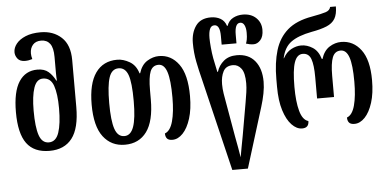

<svg xmlns="http://www.w3.org/2000/svg" viewBox="-61 -899 2554 1264"><g transform="rotate(-5 1216.0 -266.5)"><path d="M238 10Q136 10 87.5 -56Q39 -122 39 -263Q39 -398 82 -464Q125 -530 204 -530Q250 -530 277 -506.5Q304 -483 322 -447H326Q324 -470 324 -497Q324 -524 324 -546V-603Q324 -664 303.5 -691Q283 -718 245 -718Q209 -718 190 -696Q171 -674 171 -640Q171 -622 177 -602Q153 -594 129 -594Q95 -594 79.5 -614Q64 -634 64 -657Q64 -686 85 -712.5Q106 -739 146.5 -756Q187 -773 246 -773Q330 -773 384 -723Q438 -673 438 -573V-263Q438 -122 387 -56Q336 10 238 10ZM238 -46Q285 -46 304.5 -103.5Q324 -161 324 -264Q324 -359 305 -413.5Q286 -468 235 -468Q193 -468 174.5 -413Q156 -358 156 -263Q156 -154 174.5 -100Q193 -46 238 -46Z M736 13Q646 13 593 -56.5Q540 -126 540 -269Q540 -408 590 -478.5Q640 -549 733 -549Q773 -549 814.5 -525Q856 -501 872 -447H876Q893 -502 931 -525.5Q969 -549 1009 -549Q1089 -549 1139.5 -480Q1190 -411 1190 -269Q1190 -183 1170.5 -121Q1151 -59 1119 -25.5Q1087 8 1050 8Q1025 8 1014.5 -4Q1004 -16 1004 -38Q1040 -51 1057 -112.5Q1074 -174 1074 -269Q1074 -385 1056.5 -438.5Q1039 -492 1001 -492Q962 -492 946.5 -454Q931 -416 931 -330V-269Q931 -126 880 -56.5Q829 13 736 13ZM737 -44Q779 -44 798.5 -98.5Q818 -153 818 -269Q818 -392 799.5 -442Q781 -492 737 -492Q692 -492 674 -438Q656 -384 656 -269Q656 -153 674.5 -98.5Q693 -44 737 -44Z M1425 240 1276 -380Q1263 -430 1251 -490Q1239 -550 1239 -615Q1239 -682 1271 -727.5Q1303 -773 1371 -773Q1407 -773 1434.5 -757.5Q1462 -742 1473 -708H1477Q1489 -742 1518 -757.5Q1547 -773 1582 -773Q1637 -773 1670 -741.5Q1703 -710 1703 -662Q1703 -617 1682.5 -594.5Q1662 -572 1638 -572Q1624 -572 1611 -574.5Q1598 -577 1587 -581Q1591 -589 1594.5 -606Q1598 -623 1598 -652Q1598 -683 1588.5 -702Q1579 -721 1561 -721Q1525 -721 1525 -645V-588H1427V-645Q1427 -719 1390 -719Q1369 -719 1360 -697.5Q1351 -676 1351 -638Q1351 -614 1354.5 -575.5Q1358 -537 1364 -504L1383 -412H1387Q1400 -454 1433.5 -482Q1467 -510 1520 -510Q1597 -510 1639 -459Q1681 -408 1681 -321Q1681 -285 1673 -243.5Q1665 -202 1651 -157L1528 240ZM1487 162Q1492 133 1499 95.5Q1506 58 1513 21L1551 -196Q1557 -230 1561.5 -261.5Q1566 -293 1566 -321Q1566 -389 1544 -418Q1522 -447 1489 -447Q1443 -447 1425 -412.5Q1407 -378 1407 -328Q1407 -298 1412 -266Q1417 -234 1422 -208L1462 21Q1469 60 1476 96.5Q1483 133 1487 162Z M1907 8Q1871 8 1838.5 -26Q1806 -60 1786 -124Q1766 -188 1766 -280V-331Q1766 -439 1790.5 -520Q1815 -601 1873 -651.5Q1931 -702 2034 -720Q2100 -732 2127.5 -741Q2155 -750 2160 -773H2198Q2198 -722 2180.5 -692.5Q2163 -663 2124.5 -647Q2086 -631 2024 -620Q1935 -603 1888 -569Q1841 -535 1826 -463H1828Q1849 -502 1882 -519.5Q1915 -537 1948 -537Q1987 -537 2023.5 -513.5Q2060 -490 2076 -436H2080Q2097 -490 2134 -513.5Q2171 -537 2212 -537Q2292 -537 2342.5 -470Q2393 -403 2393 -269Q2393 -183 2373.5 -121Q2354 -59 2322 -25.5Q2290 8 2253 8Q2228 8 2217.5 -4Q2207 -16 2207 -38Q2243 -51 2259.5 -112.5Q2276 -174 2276 -269Q2276 -380 2258.5 -430.5Q2241 -481 2204 -481Q2165 -481 2149.5 -441.5Q2134 -402 2134 -321V-180H2022V-321Q2022 -402 2007.5 -441.5Q1993 -481 1953 -481Q1915 -481 1897.5 -430.5Q1880 -380 1880 -269Q1880 -171 1897 -109.5Q1914 -48 1952 -37Q1952 8 1907 8Z"/></g></svg>

Font: Noto Serif Georgian ExtraCondensed SemiBold
Style: Regular
Weight: 600
Width: 2
Designer: Monotype Design Team, Akaki Razmadze
Foundry: Google LLC
Version: Version 2.003; ttfautohint (v1.8.4.7-5d5b)